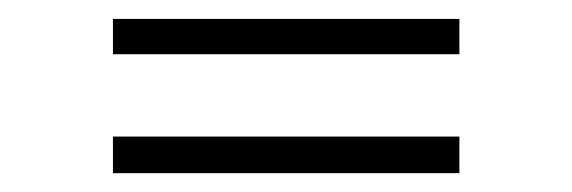

<svg xmlns="http://www.w3.org/2000/svg" viewBox="-20 -309 608 204"><path d="M100 -288.9H468.1V-251.4H100ZM100 -163.9H468.1V-125H100Z"/></svg>

Font: Sree Krushnadevaraya
Style: Regular
Weight: 400
Designer: Purushoth Kumar Guthula
Foundry: Andhrapradesh Society for Knowledge Networks
Version: Version 1.0.5; ttfautohint (v1.2.42-39fb)